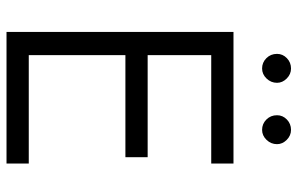

<svg xmlns="http://www.w3.org/2000/svg" viewBox="-186 -750 935 604"><g transform="rotate(90 282.0 -447.5)"><path d="M195 -804Q176 -804 162.5 -817.5Q149 -831 149 -851Q149 -869 162.5 -882Q176 -895 195 -895Q213 -895 226.5 -881.5Q240 -868 240 -851Q240 -832 226.5 -818Q213 -804 195 -804ZM388 -804Q369 -804 355.5 -817.5Q342 -831 342 -851Q342 -869 355.5 -882Q369 -895 388 -895Q406 -895 419.5 -881.5Q433 -868 433 -851Q433 -832 419.5 -818Q406 -804 388 -804ZM80 0V-714H494V-644H153V-444H474V-374H153V-70H494V0Z"/></g></svg>

Font: Arcon
Style: Regular
Weight: 400
Designer: M. Zarth
Foundry: martin zarth - visuelle & digitale kommunikation
Version: Version 1.131;PS 001.131;hotconv 1.0.70;makeotf.lib2.5.58329